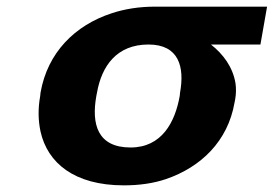

<svg xmlns="http://www.w3.org/2000/svg" viewBox="-20 -548 824 578"><path d="M764 -414 784 -528H447C399 -528 355 -521 316 -508C206 -472 123 -390 102 -269L101 -259C94 -220 95 -185 102 -152C123 -58 203 10 353 10C399 10 442 4 480 -9C585 -45 666 -123 686 -239L688 -249C691 -266 691 -282 689 -297C681 -346 652 -385 615 -414ZM427 -414C519 -414 536 -346 522 -269L521 -259C507 -180 467 -104 373 -104C273 -104 255 -175 270 -259L272 -269C286 -349 331 -414 427 -414Z"/></svg>

Font: Asimov
Style: XWidIt
Weight: 500
Designer: Google
Version: Version 2.000980; 2014